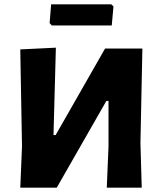

<svg xmlns="http://www.w3.org/2000/svg" viewBox="-20 -870 753 890"><path d="M496 -850 506 -840 498 -752H220L210 -763L217 -850ZM74 0 82 -191 74 -641 239 -649 228 -244H238L467 -645H640L631 -207L637 0H475L483 -191V-402H473L243 0Z"/></svg>

Font: Alegreya Sans SC ExtraBold
Style: Regular
Weight: 800
Designer: Juan Pablo del Peral
Foundry: Huerta Tipografica
Version: Version 2.007